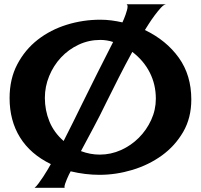

<svg xmlns="http://www.w3.org/2000/svg" viewBox="-20 -815 950 909"><path d="M666 -672.9Q767.6 -624 826.7 -541.5Q885.7 -459 885.7 -343.8Q885.7 -256.8 847.2 -190.4Q808.6 -124 746.6 -79.1Q684.6 -34.2 606.9 -10.7Q529.3 12.7 451.2 12.7Q383.8 12.7 314.5 -3.9Q311.5 1 306.6 11.2Q301.8 21.5 296.9 32.7Q292 43.9 288.6 54.2Q285.2 64.5 285.2 70.3Q285.2 73.2 286.1 74.2H143.6Q151.4 68.4 162.6 53.2Q173.8 38.1 185.1 21Q196.3 3.9 206.1 -12.7Q215.8 -29.3 220.7 -38.1Q124 -85 74.7 -164.6Q25.4 -244.1 25.4 -350.6Q25.4 -441.4 62 -510.7Q98.6 -580.1 158.7 -627Q218.8 -673.8 295.9 -697.8Q373 -721.7 455.1 -721.7Q481.4 -721.7 507.8 -718.3Q534.2 -714.8 559.6 -709Q562.5 -715.8 566.9 -725.6Q571.3 -735.4 574.7 -746.1Q578.1 -756.8 581.1 -766.6Q584 -776.4 584 -784.2Q584 -792 579.1 -794.9H766.6Q755.9 -793.9 741.2 -777.8Q726.6 -761.7 711.4 -741.2Q696.3 -720.7 683.6 -700.7Q670.9 -680.7 666 -672.9ZM192.4 -351.6Q192.4 -293 213.9 -240.2Q235.4 -187.5 281.2 -147.5Q303.7 -191.4 325.2 -234.9Q346.7 -278.3 368.2 -322.3Q404.3 -396.5 441.4 -469.7Q478.5 -543 515.6 -616.2Q501 -621.1 485.8 -623.5Q470.7 -626 455.1 -626Q400.4 -626 352.5 -603.5Q304.7 -581.1 269 -543Q233.4 -504.9 212.9 -455.1Q192.4 -405.3 192.4 -351.6ZM452.1 -83Q504.9 -83 552.7 -104.5Q600.6 -126 637.2 -162.6Q673.8 -199.2 695.8 -247.1Q717.8 -294.9 717.8 -347.7Q717.8 -415 689 -471.7Q660.2 -528.3 606.4 -569.3Q573.2 -508.8 542.5 -448.2Q511.7 -387.7 481.4 -326.2Q453.1 -267.6 423.3 -211.9Q393.6 -156.2 363.3 -99.6Q407.2 -83 452.1 -83Z"/></svg>

Font: Cherry Cream Soda
Style: Regular
Weight: 400
Designer: Font Diner, Inc
Foundry: Font Diner, Inc
Version: Version 1.001